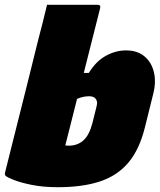

<svg xmlns="http://www.w3.org/2000/svg" viewBox="-43 -770 665 800"><path d="M374 -735Q358 -670 340.5 -602.5Q323 -535 306 -466H327Q357 -515 398 -537.5Q439 -560 482 -560Q529 -560 558.5 -535.5Q588 -511 598 -470.5Q608 -430 596 -381L561 -240Q538 -147 492 -92.5Q446 -38 373.5 -14Q301 10 198 10Q137 10 90 0.5Q43 -9 15 -20Q-13 -31 -20 -38Q-24 -42 -22 -51Q3 -150 25 -238.5Q47 -327 69.5 -415.5Q92 -504 116 -603Q126 -640 135 -676.5Q144 -713 153 -750H364Q378 -750 374 -735ZM328 -369Q304 -369 278 -358Q266 -309 253.5 -260.5Q241 -212 229 -164Q236 -163 243 -163Q280 -163 304.5 -185Q329 -207 342 -257L358 -321Q361 -332 361.5 -340.5Q362 -349 356 -358Q348 -369 328 -369Z"/></svg>

Font: Recursive Sn Lnr St XBk
Style: Italic
Weight: 1000
Italic angle: -15°
Version: Version 1.079;hotconv 1.0.112;makeotfexe 2.5.65598; ttfautoh